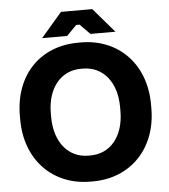

<svg xmlns="http://www.w3.org/2000/svg" viewBox="-59 -935 880 1002"><g transform="rotate(-5 380.5 -434.0)"><path d="M188 -754H319L371 -807H389L441 -754H572L462 -882H298ZM37 -340C37 -130 176 14 374 14H387C585 14 724 -129 724 -340V-360C724 -571 585 -714 387 -714H374C173 -714 37 -573 37 -360ZM199 -340V-360C199 -493 272 -577 375 -577H386C490 -577 562 -493 562 -360V-340C562 -206 490 -122 386 -122H375C272 -122 199 -206 199 -340Z"/></g></svg>

Font: Fixel Text Bold
Style: Bold
Weight: 700
Width: 4
Designer: AlfaBravo + MacPaw
Foundry: Kyrylo Tkachov, Marchela Mozhyna, Serhii Makarenko, Maria Weinstein, Zakhar Kryvoshyya
Version: Version 1.211